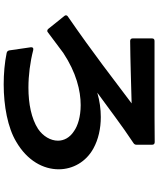

<svg xmlns="http://www.w3.org/2000/svg" viewBox="71 -879 858 1040"><g transform="rotate(90 500.0 -359.0)"><path d="M267 34C320 45 379 50 437 50C554 50 672 28 748 -18C851 -78 897 -165 897 -248C897 -324 857 -396 784 -436C735 -463 676 -476 614 -476C571 -476 527 -470 482 -457C569 -520 658 -589 755 -653C761 -657 764 -662 764 -669V-754C764 -763 759 -768 750 -768C663 -767 579 -767 494 -767H374H202C193 -767 188 -763 188 -753V-649C188 -640 193 -635 202 -635C310 -636 425 -640 540 -643C408 -544 273 -438 70 -298C65 -295 63 -291 63 -287C63 -284 64 -281 67 -278L136 -192C139 -188 143 -186 147 -186C150 -186 153 -187 156 -190C198 -222 235 -249 267 -273C373 -343 471 -367 549 -367C613 -367 662 -351 690 -331C726 -308 742 -276 742 -244C742 -204 718 -163 678 -136C622 -100 542 -84 455 -84C388 -84 317 -93 251 -110C241 -112 236 -108 236 -100V-97L253 20C255 28 259 32 267 34Z"/></g></svg>

Font: LINE Seed JP_OTF Bold
Style: Regular
Weight: 700
Designer: LINE & Fontrix & Fontworks
Version: Version 1.009